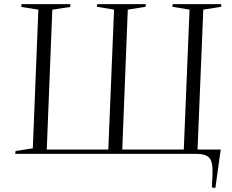

<svg xmlns="http://www.w3.org/2000/svg" viewBox="-20 -750 1129 936"><path d="M208 -21H508L536 -703L452 -717L454 -730H691L690 -717L603 -703L576 -21H876L904 -703L820 -717L822 -730H1059L1058 -717L971 -703L943 -21H1056L1030 166L1013 164L1016 98Q1018 37 999.5 18.5Q981 0 937 0H54L56 -14L140 -27L167 -703L84 -716L85 -730H323L322 -716L235 -703Z"/></svg>

Font: Literata 72pt Light
Style: Italic
Weight: 300
Italic angle: -2°
Designer: Latin by Veronika Burian and Jose Scaglione. Greek by Irene Vlachou. Cyrillic by Vera Evstafieva
Foundry: TypeTogether
Version: Version 3.002